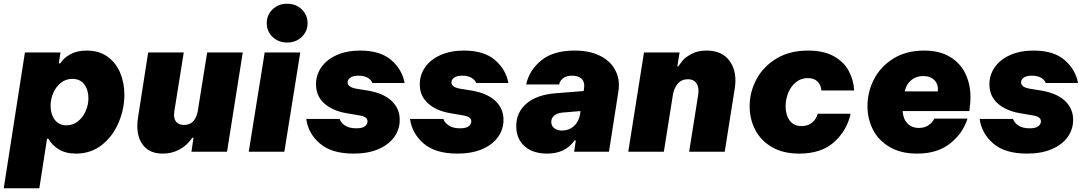

<svg xmlns="http://www.w3.org/2000/svg" viewBox="-32 -810 5800 1025"><path d="M-12 195 101 -530H291L282 -472H290Q307 -500 343 -520Q379 -540 431 -540Q497 -540 542 -507.5Q587 -475 609.5 -421.5Q632 -368 632 -304Q632 -228 601 -155Q570 -82 511.5 -36Q453 10 374 10Q319 10 281.5 -13Q244 -36 227 -69H219L178 195ZM323 -141Q358 -141 384.5 -162.5Q411 -184 425.5 -217.5Q440 -251 440 -286Q440 -330 418 -359.5Q396 -389 354 -389Q319 -389 292.5 -367.5Q266 -346 252 -313Q238 -280 238 -245Q238 -201 260 -171Q282 -141 323 -141Z M701 -139Q701 -160 706 -190L759 -530H949L899 -218Q897 -204 897 -198Q897 -172 910.5 -157.5Q924 -143 950 -143Q982 -143 1000 -163Q1018 -183 1024 -218L1074 -530H1264L1180 0H990L1001 -75H995Q967 -34 926.5 -12Q886 10 836 10Q771 10 736 -30Q701 -70 701 -139Z M1392 -686Q1392 -730 1423 -760Q1454 -790 1501 -790Q1548 -790 1579 -760Q1610 -730 1610 -686Q1610 -643 1579 -613Q1548 -583 1501 -583Q1454 -583 1423 -613Q1392 -643 1392 -686ZM1486 0H1296L1381 -530H1571Z M1603 -175H1781Q1788 -154 1810.5 -139.5Q1833 -125 1870 -125Q1902 -125 1916 -136Q1930 -147 1930 -162Q1930 -186 1892 -193L1816 -206Q1742 -219 1698.5 -258.5Q1655 -298 1655 -360Q1655 -410 1683.5 -451Q1712 -492 1765.5 -516Q1819 -540 1891 -540Q1998 -540 2056.5 -489.5Q2115 -439 2128 -367H1956Q1950 -383 1931.5 -394.5Q1913 -406 1882 -406Q1853 -406 1838.5 -395.5Q1824 -385 1824 -370Q1824 -344 1873 -336L1935 -326Q2018 -311 2060 -270Q2102 -229 2102 -170Q2102 -120 2073 -79Q2044 -38 1988.5 -14Q1933 10 1856 10Q1738 10 1675.5 -44Q1613 -98 1603 -175Z M2157 -175H2335Q2342 -154 2364.5 -139.5Q2387 -125 2424 -125Q2456 -125 2470 -136Q2484 -147 2484 -162Q2484 -186 2446 -193L2370 -206Q2296 -219 2252.5 -258.5Q2209 -298 2209 -360Q2209 -410 2237.5 -451Q2266 -492 2319.5 -516Q2373 -540 2445 -540Q2552 -540 2610.5 -489.5Q2669 -439 2682 -367H2510Q2504 -383 2485.5 -394.5Q2467 -406 2436 -406Q2407 -406 2392.5 -395.5Q2378 -385 2378 -370Q2378 -344 2427 -336L2489 -326Q2572 -311 2614 -270Q2656 -229 2656 -170Q2656 -120 2627 -79Q2598 -38 2542.5 -14Q2487 10 2410 10Q2292 10 2229.5 -44Q2167 -98 2157 -175Z M3272 -356Q3272 -336 3270 -326L3219 0H3033L3042 -60H3035Q2986 10 2889 10Q2813 10 2768.5 -29.5Q2724 -69 2724 -137Q2724 -210 2778.5 -257Q2833 -304 2933 -312L3084 -324L3086 -339Q3087 -344 3087 -352Q3087 -378 3070 -392Q3053 -406 3022 -406Q2992 -406 2974.5 -392.5Q2957 -379 2953 -359H2777Q2793 -435 2857.5 -487.5Q2922 -540 3035 -540Q3113 -540 3166.5 -514.5Q3220 -489 3246 -447Q3272 -405 3272 -356ZM3065 -201 3067 -217 2970 -209Q2941 -206 2926 -192.5Q2911 -179 2911 -159Q2911 -138 2927 -125.5Q2943 -113 2968 -113Q3005 -113 3031.5 -136.5Q3058 -160 3065 -201Z M3322 0 3406 -530H3596L3584 -455H3589Q3602 -475 3615 -490Q3628 -505 3660.5 -522.5Q3693 -540 3740 -540Q3815 -540 3854.5 -495Q3894 -450 3894 -381Q3894 -362 3891 -341L3837 0H3647L3695 -302Q3697 -316 3697 -324Q3697 -352 3683 -369.5Q3669 -387 3641 -387Q3606 -387 3586 -363Q3566 -339 3560 -302L3512 0Z M3970 -243Q3970 -318 4006 -386Q4042 -454 4112.5 -497Q4183 -540 4282 -540Q4365 -540 4419 -510Q4473 -480 4499 -431.5Q4525 -383 4528 -327H4353Q4351 -355 4333 -374Q4315 -393 4280 -393Q4244 -393 4217 -371Q4190 -349 4176 -314.5Q4162 -280 4162 -243Q4162 -197 4183.5 -167Q4205 -137 4247 -137Q4282 -137 4304 -156Q4326 -175 4334 -203H4509Q4490 -114 4421.5 -52Q4353 10 4235 10Q4148 10 4088.5 -25Q4029 -60 3999.5 -117.5Q3970 -175 3970 -243Z M4599 -244Q4599 -319 4634 -387Q4669 -455 4737.5 -497.5Q4806 -540 4902 -540Q4984 -540 5039.5 -506.5Q5095 -473 5122 -416.5Q5149 -360 5149 -291Q5149 -268 5146 -245L5143 -217H4787Q4789 -176 4812 -151.5Q4835 -127 4874 -127Q4904 -127 4925 -141.5Q4946 -156 4956 -177H5133Q5109 -99 5041 -44.5Q4973 10 4864 10Q4777 10 4717 -25.5Q4657 -61 4628 -118.5Q4599 -176 4599 -244ZM4975 -322Q4978 -359 4957 -381.5Q4936 -404 4896 -404Q4859 -404 4832.5 -382Q4806 -360 4798 -322Z M5198 -175H5376Q5383 -154 5405.5 -139.5Q5428 -125 5465 -125Q5497 -125 5511 -136Q5525 -147 5525 -162Q5525 -186 5487 -193L5411 -206Q5337 -219 5293.5 -258.5Q5250 -298 5250 -360Q5250 -410 5278.5 -451Q5307 -492 5360.5 -516Q5414 -540 5486 -540Q5593 -540 5651.5 -489.5Q5710 -439 5723 -367H5551Q5545 -383 5526.5 -394.5Q5508 -406 5477 -406Q5448 -406 5433.5 -395.5Q5419 -385 5419 -370Q5419 -344 5468 -336L5530 -326Q5613 -311 5655 -270Q5697 -229 5697 -170Q5697 -120 5668 -79Q5639 -38 5583.5 -14Q5528 10 5451 10Q5333 10 5270.5 -44Q5208 -98 5198 -175Z"/></svg>

Font: Be Vietnam Black
Style: Italic
Weight: 900
Italic angle: -9°
Designer: Lam Bao; Tony Le; Vietanh Nguyen
Foundry: Yellow Type Foundry
Version: Version 5.000